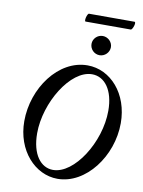

<svg xmlns="http://www.w3.org/2000/svg" viewBox="-104 -1047 840 1131"><g transform="rotate(10 315.5 -482.0)"><path d="M323 -928H593C604 -928 620 -977 607 -977H335C324 -977 312 -928 323 -928ZM438 -747C469 -747 496 -773 496 -805C496 -836 469 -862 438 -862C406 -862 380 -836 380 -805C380 -773 406 -747 438 -747ZM320 13C489 13 631 -176 631 -374C631 -550 518 -676 380 -676C206 -676 69 -486 69 -288C69 -113 185 13 320 13ZM285 -34C212 -34 156 -104 156 -231C156 -414 286 -629 415 -629C490 -629 546 -558 546 -433C546 -245 412 -34 285 -34Z"/></g></svg>

Font: Junicode Two Beta SemiCondensed Medium
Style: Italic
Weight: 500
Width: 4
Italic angle: -10°
Version: Version 1.063